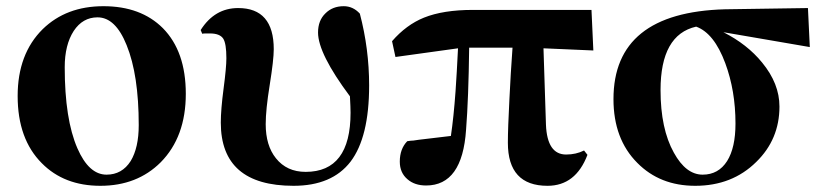

<svg xmlns="http://www.w3.org/2000/svg" viewBox="-20 -583 2657 620"><path d="M115 -56Q37 -134 37 -273Q37 -409 118 -489Q194 -563 314 -563Q435 -563 506 -492Q580 -417 580 -280Q580 -141 499 -59Q423 17 304 17Q187 17 115 -56ZM402 -63Q428 -106 428 -179Q428 -341 389 -437Q353 -527 295 -527Q247 -527 218 -483Q189 -438 189 -366Q189 -198 230 -104Q267 -19 324 -19Q374 -19 402 -63Z M628 -486Q673 -557 749 -557Q864 -557 864 -424Q864 -390 851 -309Q838 -229 838 -182Q838 -113 871 -72Q906 -28 967 -28Q1112 -28 1112 -219Q1112 -236 1110 -272Q1007 -410 1007 -478Q1007 -517 1031 -540Q1054 -563 1090 -563Q1120 -563 1142 -539Q1172 -425 1172 -307Q1172 -140 1112 -61Q1052 17 928 17Q693 17 693 -187Q693 -229 702 -297Q711 -365 711 -395Q711 -442 701 -458Q690 -475 658 -475H646Q636 -475 633 -474Z M1743 -180Q1747 -84 1808 -84Q1840 -84 1866 -97L1877 -83Q1839 17 1748 17Q1620 17 1620 -122Q1620 -168 1625 -263Q1629 -347 1635 -429H1495Q1493 -266 1485 -164Q1473 16 1356 16Q1319 16 1296 -4Q1271 -25 1271 -61Q1271 -102 1295 -127Q1297 -127 1302 -128Q1307 -129 1314 -129Q1333 -132 1352 -134Q1408 -141 1436 -144Q1445 -205 1451 -288Q1455 -345 1459 -427L1257 -399L1246 -450Q1292 -503 1349 -526Q1411 -551 1507 -551H1890L1896 -420L1735 -427Z M2328 -63Q2355 -106 2355 -184Q2355 -290 2322 -379Q2286 -476 2228 -497Q2113 -471 2113 -292Q2113 -167 2156 -90Q2195 -19 2249 -19Q2300 -19 2328 -63ZM2316 -479Q2393 -440 2441 -381Q2497 -313 2497 -239Q2497 -133 2422 -60Q2344 17 2225 17Q2111 17 2038 -57Q1961 -134 1961 -263Q1961 -543 2321 -553L2589 -557L2595 -431Z"/></svg>

Font: Source Han Serif SC Heavy
Style: Regular
Weight: 900
Designer: Ryoko NISHIZUKA  (kana & ideographs); Frank Grießhammer (Latin, Greek & Cyrillic); Wenlong ZHANG  (bopomofo); Sandoll Co
Foundry: Adobe Systems Incorporated
Version: Version 1.001 October 20, 2017